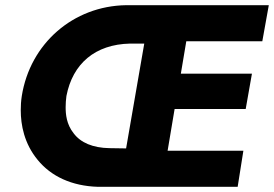

<svg xmlns="http://www.w3.org/2000/svg" viewBox="-20 -720 1056 740"><path d="M918 -139H626L653 -300H927L951 -436H677L698 -561H991L1016 -700H466C262 -697 96 -552 64 -350C61 -331 60 -313 60 -295C60 -239 73 -167 125 -104C177 -40 257 -3 357 0H896ZM466 -148 402 -149C338 -150 291 -170 264 -206C236 -241 233 -280 233 -307C233 -321 234 -335 236 -350C260 -475 347 -549 481 -552H536Z"/></svg>

Font: Jost
Style: Bold Italic
Weight: 700
Italic angle: -5°
Version: Version 3.710